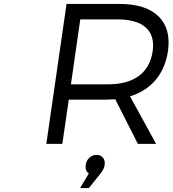

<svg xmlns="http://www.w3.org/2000/svg" viewBox="-20 -720 864 961"><path d="M211.9 0 313 -700.2H579.1Q710 -700.2 773.2 -638.4Q836.4 -576.7 820.8 -464.8Q808.1 -378.4 759.5 -320.6Q710.9 -262.7 630.9 -237.8L761.2 0H669.9L557.1 -223.1Q526.9 -221.2 509.8 -221.2H324.2L292 0ZM335 -297.9H521Q617.2 -297.9 674.6 -339.8Q731.9 -381.8 744.1 -462.9Q755.4 -541.5 709.7 -582.3Q664.1 -623 567.9 -623H381.8ZM380.9 221.2 424.8 147.9Q404.3 135.3 409.2 105Q412.1 83.5 427.5 69.3Q442.9 55.2 462.9 55.2Q482.9 55.2 494.9 68.8Q506.8 82.5 503.9 105Q501.5 125.5 482.9 148.9L424.8 221.2Z"/></svg>

Font: Trueno Light
Style: Italic
Weight: 300
Designer: Julieta Ulanovsky
Foundry: Julieta Ulanovsky
Version: Version 3.001b | FøM Fix